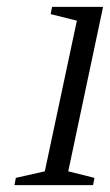

<svg xmlns="http://www.w3.org/2000/svg" viewBox="-20 -537 319 557"><path d="M203 -477 127 -496 131 -517H279L178 -40L254 -21L250 0H22L26 -21L110 -40Z"/></svg>

Font: Afta serif
Style: Italic
Weight: 400
Italic angle: -12°
Designer: parq.ink
Foundry: Oriol Esparraguera Font
Version: Version 1.000